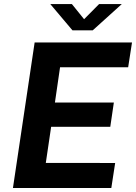

<svg xmlns="http://www.w3.org/2000/svg" viewBox="-20 -934 676 954"><path d="M44.3 0 152.1 -723H635.9L616.8 -599.8H278.4L252.9 -424.5H545.7L527.9 -303.8H234.1L207.6 -124.5L552.2 -124.2L533.1 0ZM340 -783.3 229.9 -913.8H337.2L397.8 -838.6L472.4 -913.8H585.2L440.8 -783.3Z"/></svg>

Font: Public Sans Thin
Style: Italic
Weight: 100
Italic angle: -8°
Designer: The Public Sans project authors (U.S. Web Design System). Libre Franklin designed by Pablo Impallari and Rodrigo Fuenzal
Version: Version 2.000